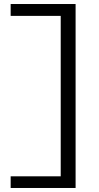

<svg xmlns="http://www.w3.org/2000/svg" viewBox="-20 -755 490 955"><path d="M33 -676V-735H356V180H33V122H282V-676Z"/></svg>

Font: Metropolitano
Style: Regular
Weight: 400
Designer: Fonts by Alex Slobzheninov & Chris M. Simpson / Changes by Cristiano Sobral
Foundry: Fonts by Alex Slobzheninov & Chris M. Simpson / Changes by Cristiano Sobral
Version: Version 1.00;August 30, 2020;FontCreator 13.0.0.2681 64-bit